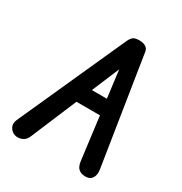

<svg xmlns="http://www.w3.org/2000/svg" viewBox="-224 -1167 1259 1330"><g transform="rotate(30 405.5 -502.0)"><path d="M82.5 -4.5Q55 -15.5 42 -41.8Q29 -68 44 -101.5L427.5 -952Q439.5 -978.5 454 -991.2Q468.5 -1004 504.5 -1004Q537 -1004 556 -991.8Q575 -979.5 578.5 -956L714 -93.5Q720.5 -54 705.5 -27.8Q690.5 -1.5 658 0Q621 2 598.5 -15.2Q576 -32.5 570.5 -75.5L527 -417.5H339L184.5 -50.5Q170.5 -16.5 139.8 -5.8Q109 5 82.5 -4.5ZM391 -541H511L483 -760Z"/></g></svg>

Font: Edu SA Hand Cursive
Style: Regular
Weight: 400
Designer: Tina and Corey Anderson, Eben Sorkin, Mirko Velimirovic
Foundry: Google for Education
Version: Version 2.000